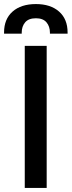

<svg xmlns="http://www.w3.org/2000/svg" viewBox="-49 -926 353 946"><path d="M73 0V-700H181V0ZM-29 -760V-766Q-29 -832 13 -869Q55 -906 128 -906Q200 -906 242 -869Q284 -832 284 -766V-760H197V-765Q197 -796 180 -816Q163 -836 128 -836Q92 -836 75 -816Q58 -796 58 -765V-760Z"/></svg>

Font: Space Grotesk Medium
Style: Regular
Weight: 500
Designer: Florian Karsten
Foundry: Florian Karsten
Version: Version 2.000